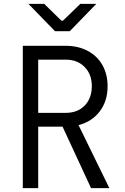

<svg xmlns="http://www.w3.org/2000/svg" viewBox="-20 -965 640 985"><path d="M97 0V-730H317Q381 -730 430 -704Q479 -678 505.5 -631Q532 -584 532 -522Q532 -447 492 -394Q452 -341 383 -323L541 0H447L301 -315H176V0ZM317 -386Q378 -386 414.5 -423.5Q451 -461 451 -523Q451 -584 414 -621.5Q377 -659 317 -659H176V-386ZM338 -805H262L126 -945H207L295 -859H303L392 -945H474Z"/></svg>

Font: JetBrains Mono Semi Light
Style: Regular
Weight: 350
Monospace: yes
Designer: Philipp Nurullin, Konstantin Bulenkov
Foundry: JetBrains
Version: 2.002